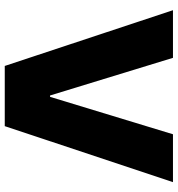

<svg xmlns="http://www.w3.org/2000/svg" viewBox="10 -757 747 807"><g transform="rotate(-90 383.5 -353.5)"><path d="M21.5 0 256.8 -707H509.8L744.1 0H543.9L385.7 -516.6H379.9L222.7 0Z"/></g></svg>

Font: Pretendard JP Black
Style: Regular
Weight: 900
Designer: Base glyphs from Inter by Rasmus Andersson; Hangeul glyphs from Noto Sans CJK(Source Han Sans) by Jang Soo-young and Kan
Foundry: Kil Hyung-jin
Version: Version 1.309